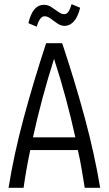

<svg xmlns="http://www.w3.org/2000/svg" viewBox="-20 -900 521 920"><path d="M21 0Q47 -162 93.5 -334.5Q140 -507 201 -693H278Q340 -507 386.5 -334.5Q433 -162 460 0H386Q379 -42 371.5 -88Q364 -134 353 -181H125Q115 -134 107 -88.5Q99 -43 93 0ZM138 -242H341Q321 -333 295.5 -428Q270 -523 239 -618Q209 -524 183.5 -429Q158 -334 138 -242ZM156 -772 116 -789Q127 -835 145.5 -856Q164 -877 190 -877Q210 -877 227 -865.5Q244 -854 259.5 -843Q275 -832 288 -832Q300 -832 308.5 -845Q317 -858 323 -880L364 -863Q353 -818 333.5 -797Q314 -776 290 -776Q272 -776 255 -787.5Q238 -799 223 -810.5Q208 -822 194 -822Q170 -822 156 -772Z"/></svg>

Font: Ubuntu Sans Condensed
Style: Regular
Weight: 400
Width: 3
Designer: Dalton Maag Ltd
Foundry: Dalton Maag Ltd
Version: Version 1.006; ttfautohint (v1.8.4.7-5d5b)